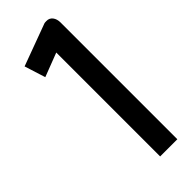

<svg xmlns="http://www.w3.org/2000/svg" viewBox="-205 -619 656 656"><g transform="rotate(-45 123.0 -291.0)"><path d="M22 -535 46 -459 132 -492V10H215V-555C215 -575 204 -593 184 -592C180 -592 175 -592 171 -590Z"/></g></svg>

Font: Charger Pro
Style: Bd
Weight: 700
Designer: Jasper
Foundry: Cannot Into Space Fonts
Version: Version 1.09